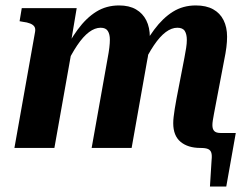

<svg xmlns="http://www.w3.org/2000/svg" viewBox="-20 -544 912 706"><path d="M33 0H180L246 -371H238L262 -514H60L52 -466L63 -464Q80 -462 91 -457.5Q102 -453 106.5 -446Q111 -439 109 -427ZM317 0H464L521 -321Q524 -335 525.5 -347.5Q527 -360 528.5 -370.5Q530 -381 530.5 -390Q531 -399 531 -407Q531 -443 518 -469Q505 -495 480 -509.5Q455 -524 418 -524Q371 -524 334 -501Q297 -478 265.5 -435Q234 -392 204 -331L219 -296Q242 -345 264 -377.5Q286 -410 307.5 -426Q329 -442 350 -442Q369 -442 376.5 -430Q384 -418 384 -398Q384 -385 382 -368.5Q380 -352 376 -331ZM717 0Q736 0 745 4Q754 8 757 17.5Q760 27 758 45L752 142H812L847 -55H791Q775 -55 768 -62Q761 -69 761 -84Q761 -91 762.5 -101Q764 -111 766.5 -124Q769 -137 772 -153L804 -321Q810 -350 812.5 -370.5Q815 -391 815 -409Q815 -444 802 -470Q789 -496 763.5 -510Q738 -524 700 -524Q653 -524 616 -501Q579 -478 547 -435Q515 -392 485 -331L501 -296Q524 -345 546 -377.5Q568 -410 589.5 -426Q611 -442 632 -442Q652 -442 659.5 -430Q667 -418 667 -397Q667 -384 664.5 -368Q662 -352 658 -331L629 -181Q625 -160 622.5 -143.5Q620 -127 618.5 -114.5Q617 -102 617 -91Q617 -45 644 -22.5Q671 0 717 0Z"/></svg>

Font: Roboto Serif 72pt SemiCondensed SemiBold
Style: Italic
Weight: 600
Width: 4
Italic angle: -10°
Designer: Greg Gazdowicz
Foundry: Commercial Type
Version: Version 1.008